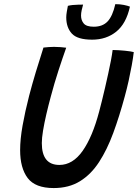

<svg xmlns="http://www.w3.org/2000/svg" viewBox="-20 -912 682 950"><path d="M245.8 18.5Q154.6 18.5 117.1 -30.9Q79.6 -80.4 79.6 -169.2Q79.6 -223.3 91.8 -291.3Q103.9 -359.4 124.2 -438.4Q138.9 -494.8 157.1 -555.2Q175.3 -615.7 195 -676.6Q207.4 -678.1 221.3 -679.1Q235.1 -680.1 247.4 -680.1Q264.8 -680.1 280.5 -678.8Q296.2 -677.5 307.6 -675.9Q289.4 -625 268.9 -561.8Q248.4 -498.6 231.6 -435.1Q219.1 -389.1 209 -345.4Q198.9 -301.7 192.9 -265.2Q186.9 -228.8 186.9 -203.9Q186.9 -95.9 273.9 -95.9Q339.8 -95.9 388.8 -165.3Q437.7 -234.7 470.8 -360.6Q476.7 -382.9 484.3 -413.4Q491.9 -444 499.9 -478.4Q507.8 -512.8 515.4 -547.3Q523 -581.8 528.8 -612.1Q534.6 -642.4 537.3 -664.6Q550.2 -664.6 566.2 -663.6Q582.1 -662.5 597.6 -661.1Q613.1 -659.7 625 -657.7Q636.9 -655.8 641.9 -654.2Q638.6 -625.5 631.9 -588.8Q625.3 -552.2 616.6 -512.6Q607.8 -473.1 597.4 -435.1Q570.9 -336.9 540.4 -254.1Q510 -171.4 470.2 -110.2Q430.5 -49.1 375.8 -15.3Q321 18.5 245.8 18.5ZM622.9 -879.2Q604.4 -794.8 555 -755.2Q505.6 -715.7 436.1 -715.7Q363 -715.7 335.4 -745.9Q307.8 -776.1 307.8 -826.2Q307.8 -837.3 310.5 -853.9Q313.3 -870.4 315.9 -883.1Q326.4 -885.9 339.7 -887.2Q353.1 -888.4 366.8 -888.8Q380.5 -889.2 391.1 -889.2Q387.6 -877.1 384.3 -862.1Q381 -847.2 381 -835.1Q381 -811.6 394.4 -795.7Q407.9 -779.8 444 -779.8Q487.6 -779.8 512.3 -805.9Q537.1 -832 550.6 -891.5Q573.1 -891.5 592.7 -887.6Q612.3 -883.6 622.9 -879.2Z"/></svg>

Font: Grandstander Thin
Style: Italic
Weight: 100
Italic angle: -15°
Designer: Tyler Finck
Foundry: Etcetera Type Co
Version: Version 1.200